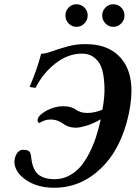

<svg xmlns="http://www.w3.org/2000/svg" viewBox="-20 -864 633 896"><path d="M450.2 -307.1Q411.1 -285.2 380.9 -276.6Q350.6 -268.1 335 -268.1Q314.9 -268.1 299.1 -273.9Q283.2 -279.8 274.2 -287.1Q265.1 -294.4 250 -300.3Q234.9 -306.2 215.8 -306.2Q200.2 -306.2 188.5 -302Q176.8 -297.9 170.7 -293.9Q164.6 -290 162.1 -290Q159.7 -290 157 -295.7Q154.3 -301.3 155.8 -307.1Q159.7 -327.1 197.3 -347.7Q234.9 -368.2 274.9 -368.2Q296.4 -368.2 311.5 -363.3Q326.7 -358.4 334 -352.5Q341.3 -346.7 355 -341.8Q368.7 -336.9 387.2 -336.9Q421.9 -336.9 458 -352.1Q469.2 -413.6 467.5 -458.5Q465.8 -503.4 458.3 -533.2Q450.7 -563 434.8 -581.1Q418.9 -599.1 401.4 -606.4Q383.8 -613.8 362.8 -613.8Q297.4 -613.8 238.8 -568.1Q180.2 -522.5 146 -454.1L118.2 -458Q155.3 -547.4 171.9 -612.8Q193.4 -613.8 224.9 -625.2Q256.3 -636.7 295.9 -647.5Q335.4 -658.2 378.9 -658.2Q502 -658.2 558.1 -574.5Q614.3 -490.7 581.1 -333Q546.4 -170.4 451.9 -79.1Q357.4 12.2 232.9 12.2Q135.7 12.2 78.1 -43Q61 -59.1 52.7 -80.8Q44.4 -102.5 48.8 -122.1Q52.2 -141.1 63 -153.1Q73.7 -165 86.9 -165Q108.4 -165 116.2 -157.7Q124 -150.4 126 -127Q131.8 -73.7 157.7 -50.8Q183.6 -27.8 235.8 -27.8Q271 -27.8 302 -43.9Q333 -60.1 355.5 -86.2Q377.9 -112.3 396.7 -149.4Q415.5 -186.5 428 -224.6Q440.4 -262.7 450.2 -307.1ZM457 -792Q457 -813.5 472.2 -828.9Q487.3 -844.2 508.8 -844.2Q530.3 -844.2 545.7 -828.9Q561 -813.5 561 -792Q561 -770.5 545.7 -754.6Q530.3 -738.8 508.8 -738.8Q487.3 -738.8 472.2 -754.4Q457 -770 457 -792ZM285.2 -792Q285.2 -813.5 300.3 -828.9Q315.4 -844.2 336.9 -844.2Q358.4 -844.2 373.8 -828.9Q389.2 -813.5 389.2 -792Q389.2 -770.5 373.8 -754.6Q358.4 -738.8 336.9 -738.8Q315.4 -738.8 300.3 -754.4Q285.2 -770 285.2 -792Z"/></svg>

Font: Common Serif SemiBold
Style: Italic
Weight: 600
Italic angle: -12°
Designer: Philipp H. Poll, Khaled Hosny
Foundry: Stefan Peev, Context Ltd.
Version: Version 1.026